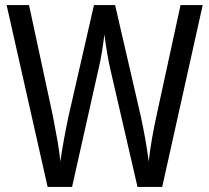

<svg xmlns="http://www.w3.org/2000/svg" viewBox="-20 -734 822 754"><path d="M776 -714 617 0H520L414 -459Q408 -484 401.5 -521.5Q395 -559 390 -599Q387 -573 381 -534.5Q375 -496 366 -459L263 0H167L6 -714H94L188 -277Q198 -225 206 -179.5Q214 -134 217 -100Q223 -142 231.5 -188.5Q240 -235 249 -277L349 -714H432L533 -277Q542 -235 550 -191Q558 -147 564 -100Q569 -145 577 -190.5Q585 -236 594 -277L689 -714Z"/></svg>

Font: Noto Sans Devanagari Condensed
Style: Regular
Weight: 400
Width: 3
Designer: Jelle Bosma - Monotype Design Team
Foundry: Monotype Imaging Inc.
Version: Version 2.004; ttfautohint (v1.8.4.7-5d5b)